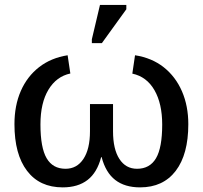

<svg xmlns="http://www.w3.org/2000/svg" viewBox="-20 -768 842 797"><path d="M449.2 -223.1Q449.2 -148.9 475.6 -108.2Q502 -67.4 548.8 -67.4Q601.6 -67.4 627.4 -110.8Q653.3 -154.3 653.3 -251Q653.3 -337.9 621.1 -393.8Q588.9 -449.7 529.3 -462.4L540.5 -538.6Q610.4 -527.8 659.7 -488.8Q709 -449.7 735.4 -388.9Q761.7 -328.1 761.7 -252.4Q761.7 -127.4 709.5 -58.8Q657.2 9.8 561.5 9.8Q498 9.8 458.3 -21Q418.5 -51.8 401.9 -115.7H399.9Q383.3 -51.8 343.5 -21Q303.7 9.8 240.2 9.8Q144.5 9.8 92.3 -58.8Q40 -127.4 40 -252.4Q40 -330.1 66.4 -390.4Q92.8 -450.7 142.3 -489.3Q191.9 -527.8 260.7 -538.6L272 -462.9Q214.4 -450.7 181.2 -395.8Q147.9 -340.8 147.9 -251.5Q147.9 -154.8 173.6 -111.1Q199.2 -67.4 252 -67.4Q299.3 -67.4 326.4 -108.4Q353.5 -149.4 353.5 -223.1V-335.9H449.2ZM504.4 -729.5 402.8 -588.9H361.3V-605L395 -747.6H504.4Z"/></svg>

Font: Arimo Medium
Style: Regular
Weight: 500
Designer: Steve Matteson
Foundry: Monotype Imaging Inc.
Version: Version 1.33